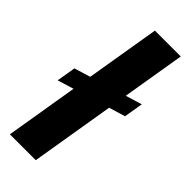

<svg xmlns="http://www.w3.org/2000/svg" viewBox="-242 -761 794 794"><g transform="rotate(45 155.0 -363.5)"><path d="M312.9 -473.4 241.1 -451.7 286.9 -727.3H135.7L81.7 -403.1L10.7 -381.4L-3.2 -297.6L67.8 -319.2L14.9 0H166.2L227.3 -367.9L298.7 -389.6Z"/></g></svg>

Font: Margiela Sans
Style: Bold Italic
Weight: 700
Italic angle: -9.39999°
Designer: Stefan Endress, Andreas Faust
Version: Version 1.100;FEAKit 1.0